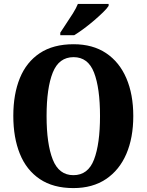

<svg xmlns="http://www.w3.org/2000/svg" viewBox="-20 -951 749 981"><path d="M355 10Q252 10 183.5 -36Q115 -82 81.5 -165Q48 -248 48 -359Q48 -470 81.5 -552Q115 -634 183.5 -679.5Q252 -725 356 -725Q454 -725 522 -679.5Q590 -634 625.5 -551.5Q661 -469 661 -358Q661 -247 625.5 -164.5Q590 -82 521.5 -36Q453 10 355 10ZM355 -56Q430 -56 460.5 -136Q491 -216 491 -358Q491 -501 460.5 -580Q430 -659 356 -659Q281 -659 249.5 -580Q218 -501 218 -358Q218 -216 249.5 -136Q281 -56 355 -56ZM288 -784Q301 -805 318.5 -830.5Q336 -856 352.5 -882.5Q369 -909 378 -931H535V-921Q527 -908 507 -888.5Q487 -869 461.5 -847Q436 -825 409 -805Q382 -785 359 -771H288Z"/></svg>

Font: Noto Serif Hebrew Condensed ExtraBold
Style: Regular
Weight: 800
Width: 3
Designer: Monotype Design Team
Foundry: Monotype Imaging Inc.
Version: Version 2.004; ttfautohint (v1.8.4.7-5d5b)